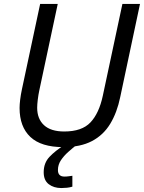

<svg xmlns="http://www.w3.org/2000/svg" viewBox="-20 -734 728 971"><path d="M300 10Q188 10 133.5 -41.5Q79 -93 79 -188Q79 -205 82 -230Q85 -255 91 -283L183 -714H272L179 -278Q174 -255 171 -230Q168 -205 168 -189Q168 -133 202.5 -101Q237 -69 305 -69Q394 -69 437.5 -115Q481 -161 500 -250L599 -714H688L588 -243Q572 -165 537.5 -108Q503 -51 445 -20.5Q387 10 300 10ZM290 217Q252 217 226.5 197.5Q201 178 201 137Q201 90 230.5 59Q260 28 305 0H366Q347 15 325 34.5Q303 54 288 76.5Q273 99 273 126Q273 159 306 159Q317 159 327 157.5Q337 156 346 155V210Q333 214 318.5 215.5Q304 217 290 217Z"/></svg>

Font: Noto IKEA Latin
Style: Italic
Weight: 400
Italic angle: -12°
Designer: Monotype Design Team
Foundry: Monotype Imaging Inc.
Version: Version 1.0